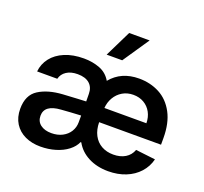

<svg xmlns="http://www.w3.org/2000/svg" viewBox="-130 -912 1145 1076"><g transform="rotate(20 442.0 -373.5)"><path d="M421.4 -89.8H417Q404.3 -60.5 374.5 -37.6Q344.7 -14.6 302.7 -2Q260.7 10.7 212.9 10.7Q161.6 10.7 121.3 -8.1Q81.1 -26.9 58.1 -63.2Q35.2 -99.6 35.2 -150.4Q35.2 -232.4 90.1 -267.3Q145 -302.2 232.4 -307.6Q275.4 -309.6 319.3 -312.5L368.7 -314.9L368.2 -359.4Q368.2 -398.9 343.3 -420.7Q318.4 -442.4 272.5 -442.4Q231.9 -442.4 206.1 -425.3Q180.2 -408.2 172.9 -378.9H52.7Q57.1 -424.3 85 -460.2Q112.8 -496.1 161.6 -516.6Q210.4 -537.1 275.4 -537.1Q327.1 -537.1 370.4 -520.5Q413.6 -503.9 437.5 -462.9Q498.5 -537.1 604.5 -537.1Q671.9 -537.1 726.6 -508.3Q781.2 -479.5 813.5 -419.4Q845.7 -359.4 845.7 -269.5V-230.5H476.6Q477.1 -186 494.1 -153.6Q511.2 -121.1 541.7 -104Q572.3 -86.9 612.3 -86.9Q653.8 -86.9 683.1 -104.5Q712.4 -122.1 724.6 -155.3L841.8 -141.6Q830.6 -96.2 799.3 -61.5Q768.1 -26.9 721.2 -8.1Q674.3 10.7 617.2 10.7Q549.8 10.7 498.5 -15.9Q447.3 -42.5 421.4 -89.8ZM245.1 -81.1Q281.7 -81.1 310.1 -95.7Q338.4 -110.4 353.8 -135.5Q369.1 -160.6 369.1 -190.4V-231Q344.7 -230 306.9 -227.5Q269 -225.1 252 -223.6Q155.3 -217.3 155.3 -152.3Q155.3 -118.7 179.9 -99.9Q204.6 -81.1 245.1 -81.1ZM727.5 -315.4Q727.1 -351.6 711.7 -379.9Q696.3 -408.2 668.7 -424.3Q641.1 -440.4 605.5 -440.4Q569.3 -440.4 541 -423.6Q512.7 -406.7 496.1 -378.2Q479.5 -349.6 477.1 -315.4ZM463.9 -757.8H585.9L479.5 -600.6H386.7Z"/></g></svg>

Font: Pretendard JP SemiBold
Style: Regular
Weight: 600
Designer: Base glyphs from Inter by Rasmus Andersson; Hangeul glyphs from Noto Sans CJK(Source Han Sans) by Jang Soo-young and Kan
Foundry: Kil Hyung-jin
Version: Version 1.309